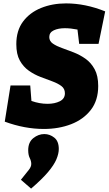

<svg xmlns="http://www.w3.org/2000/svg" viewBox="-20 -744 639 1130"><path d="M238 15Q125 15 8 -28L42 -241H158L165 -150Q212 -133 260 -133Q302 -133 332 -148Q362 -163 362 -195Q362 -222 341.5 -237.5Q321 -253 288.5 -265Q256 -277 219 -291Q182 -305 149.5 -328Q117 -351 96.5 -388Q76 -425 76 -484Q76 -564 115.5 -617Q155 -670 221.5 -697Q288 -724 369 -724Q482 -724 599 -677L560 -486H446L436 -570Q396 -578 362 -578Q323 -578 296.5 -565.5Q270 -553 270 -526Q270 -502 291 -487.5Q312 -473 344.5 -461.5Q377 -450 414 -435.5Q451 -421 483.5 -398Q516 -375 537 -336.5Q558 -298 558 -238Q558 -153 514.5 -97Q471 -41 398.5 -13Q326 15 238 15ZM163 366 103 314Q134 275 149 256.5Q164 238 164 221Q164 204 155 186Q146 168 146 140Q146 93 176 69Q206 45 241 45Q273 45 299.5 66Q326 87 326 133Q326 160 312 193.5Q298 227 262.5 269Q227 311 163 366Z"/></svg>

Font: Bitter Black
Style: Italic
Weight: 900
Italic angle: -9°
Designer: Sol Matas, and Bitter project Authors
Foundry: Sol Matas
Version: Version 2.001